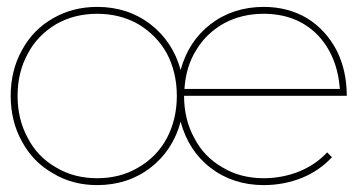

<svg xmlns="http://www.w3.org/2000/svg" viewBox="-20 -537 1046 557"><path d="M849 -40C817 -27 782 -20 745 -20C701 -20 661 -30 626 -51C591 -71 563 -99 544 -136C524 -172 514 -213 514 -259H986C986 -308 976 -353 956 -392C935 -431 907 -462 871 -484C834 -506 792 -517 745 -517C686 -517 634 -500 591 -467C548 -434 519 -389 504 -334C489 -389 459 -434 416 -467C373 -500 321 -517 262 -517C215 -517 172 -506 134 -484C95 -462 65 -431 44 -392C22 -353 11 -308 11 -259C11 -210 22 -165 44 -126C65 -87 95 -56 134 -34C172 -11 215 0 262 0C321 0 373 -17 416 -50C459 -83 489 -128 504 -184C519 -128 548 -83 591 -50C634 -17 686 0 745 0C784 0 821 -7 856 -21C890 -35 919 -55 943 -81L929 -95C907 -71 880 -53 849 -40ZM381 -51C346 -30 306 -20 262 -20C218 -20 178 -30 143 -51C108 -71 80 -99 61 -136C41 -172 31 -213 31 -259C31 -305 41 -346 61 -382C80 -418 108 -446 143 -467C178 -487 218 -497 262 -497C306 -497 346 -487 381 -467C416 -446 444 -418 464 -382C483 -346 493 -305 493 -259C493 -213 483 -172 464 -136C444 -99 416 -71 381 -51ZM631 -470C665 -488 703 -497 745 -497C808 -497 860 -477 900 -437C939 -397 961 -344 966 -279H515C518 -322 529 -360 550 -393C570 -426 597 -451 631 -470Z"/></svg>

Font: Argentum Sans Thin
Style: Regular
Weight: 250
Designer: Julieta Ulanovsky
Foundry: Julieta Ulanovsky
Version: Version 5.001;February 15, 2019;FontCreator 11.5.0.2425 64-b